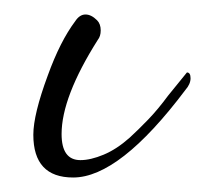

<svg xmlns="http://www.w3.org/2000/svg" viewBox="-20 -223 283 265"><path d="M81 22Q26 22 26 -37Q26 -65 46 -119Q63 -166 84 -194Q90 -203 98 -203Q106 -203 114 -195Q119 -190 119 -181Q119 -173 115 -168Q65 -89 65 -38Q65 -2 91 -2Q105 -2 123 -9.5Q141 -17 159 -33Q171 -44 184.5 -58Q198 -72 212 -91Q238 -123 238 -123Q243 -123 243 -115Q243 -107 236 -99Q145 22 81 22Z"/></svg>

Font: Corinthia
Style: Regular
Weight: 400
Designer: Robert E. Leuschke
Foundry: Robert E. Leuschke
Version: Version 1.013; ttfautohint (v1.8.3)